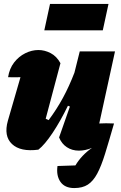

<svg xmlns="http://www.w3.org/2000/svg" viewBox="-20 -756 615 975"><path d="M287 -435 212 -153Q219 -149 227 -146Q268 -201 299.5 -259Q331 -317 358 -387L385 -495H564L484 -129Q517 -131 559 -129Q533 -38 513.5 25Q494 88 473.5 126Q453 164 426 181.5Q399 199 357 199Q309 199 287 167.5Q265 136 272 87L363 84Q394 32 447 -5Q413 9 381 9Q346 9 319.5 -8.5Q293 -26 280 -58L335 -215L325 -219Q287 -141 247 -81Q207 -21 175 4Q84 16 41 -24.5Q-2 -65 20 -143L84 -364Q53 -363 21 -364Q28 -408 51.5 -438.5Q75 -469 108 -485.5Q141 -502 175 -502Q207 -502 237.5 -486Q268 -470 287 -435ZM205 -602 234 -736H531L502 -602Z"/></svg>

Font: Piazzolla Black
Style: Italic
Weight: 900
Italic angle: -11.3°
Designer: Juan Pablo del Peral
Foundry: Huerta Tipografica
Version: Version 1.330